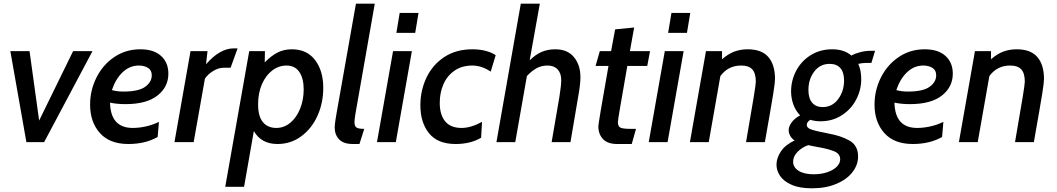

<svg xmlns="http://www.w3.org/2000/svg" viewBox="-20 -770 5727 1040"><path d="M36 -493H140L192 -117L376 -493H481L219 0H123Z M468 -203Q468 -281 502.5 -350Q537 -419 599 -461Q661 -503 740 -503Q813 -503 852.5 -467Q892 -431 892 -371Q892 -299 833 -252.5Q774 -206 660 -206Q613 -206 576 -214Q579 -77 699 -77Q734 -77 771.5 -85.5Q809 -94 841 -110L834 -28Q767 10 675 10Q574 10 521 -49.5Q468 -109 468 -203ZM802 -362Q802 -390 781.5 -402.5Q761 -415 732 -415Q683 -415 645 -379.5Q607 -344 586 -282Q614 -274 648 -274Q731 -274 766.5 -300Q802 -326 802 -362Z M1012 -493H1104L1096 -422Q1171 -508 1246 -508H1267L1229 -403H1191Q1163 -403 1134 -385Q1105 -367 1090 -344L1029 0H925Z M1330 -493H1415L1414 -432Q1448 -467 1482.5 -485Q1517 -503 1561 -503Q1642 -503 1686.5 -445Q1731 -387 1731 -294Q1731 -212 1699.5 -142.5Q1668 -73 1611.5 -31.5Q1555 10 1483 10Q1395 10 1355 -60L1302 242H1200ZM1625 -286Q1625 -345 1601.5 -380Q1578 -415 1532 -415Q1490 -415 1455 -388.5Q1420 -362 1399 -314.5Q1378 -267 1378 -205Q1378 -140 1404 -108.5Q1430 -77 1477 -77Q1519 -77 1553 -105.5Q1587 -134 1606 -182Q1625 -230 1625 -286Z M1793 -80Q1793 -94 1797.5 -123Q1802 -152 1804 -162L1908 -750H2010L1905 -152Q1900 -120 1900 -109Q1900 -86 1911.5 -79Q1923 -72 1953 -72L1927 10H1891Q1841 10 1817 -15Q1793 -40 1793 -80Z M2145 -700H2247L2229 -592H2127ZM2109 -493H2211L2124 0H2022Z M2257 -200Q2257 -280 2290 -349.5Q2323 -419 2386.5 -461Q2450 -503 2539 -503Q2578 -503 2610.5 -494.5Q2643 -486 2665 -471L2638 -382Q2589 -415 2538 -415Q2483 -415 2443 -388Q2403 -361 2382.5 -315Q2362 -269 2362 -213Q2362 -148 2391.5 -112.5Q2421 -77 2480 -77Q2531 -77 2591 -110L2586 -24Q2529 10 2448 10Q2351 10 2304 -48Q2257 -106 2257 -200Z M2801 -750H2904L2849 -443Q2881 -475 2914.5 -489Q2948 -503 2988 -503Q3054 -503 3089 -460.5Q3124 -418 3124 -352Q3124 -315 3113 -253L3070 0H2968L3010 -245Q3020 -307 3020 -336Q3020 -373 3000.5 -394Q2981 -415 2946 -415Q2913 -415 2886.5 -400.5Q2860 -386 2834 -358L2771 0H2669Z M3221 -86Q3221 -102 3276 -413H3206L3229 -493H3290L3312 -611L3415 -621L3392 -493H3501L3486 -413H3378Q3350 -252 3338.5 -185.5Q3327 -119 3327 -109Q3327 -85 3341 -78.5Q3355 -72 3397 -72H3425L3402 10H3323Q3271 10 3246 -17Q3221 -44 3221 -86Z M3617 -700H3719L3701 -592H3599ZM3581 -493H3683L3596 0H3494Z M3804 -493H3891V-449Q3924 -478 3957.5 -490.5Q3991 -503 4030 -503Q4106 -503 4142 -461Q4178 -419 4178 -342Q4178 -323 4168.5 -263Q4159 -203 4123 0H4021Q4051 -173 4062.5 -243.5Q4074 -314 4074 -328Q4074 -373 4055 -394Q4036 -415 3994 -415Q3924 -415 3882 -358L3819 0H3717Z M4186 122Q4186 86 4210 50Q4234 14 4284 -9Q4268 -20 4260 -35Q4252 -50 4252 -65Q4252 -85 4268 -107Q4284 -129 4314 -145Q4289 -171 4277 -205Q4265 -239 4265 -275Q4265 -334 4292.5 -386.5Q4320 -439 4371 -471Q4422 -503 4488 -503Q4552 -503 4592 -469Q4611 -480 4639.5 -487.5Q4668 -495 4699 -495H4720L4700 -429H4666Q4652 -429 4629 -424Q4645 -389 4645 -340Q4645 -283 4617.5 -230.5Q4590 -178 4539.5 -145.5Q4489 -113 4424 -113Q4396 -113 4369 -121Q4350 -109 4350 -93Q4350 -77 4374.5 -68.5Q4399 -60 4466 -47Q4535 -35 4581.5 -8.5Q4628 18 4628 78Q4628 123 4597.5 162.5Q4567 202 4510 226Q4453 250 4378 250Q4311 250 4268 231Q4225 212 4205.5 183Q4186 154 4186 122ZM4552 -334Q4552 -378 4532 -401Q4512 -424 4474 -424Q4422 -424 4390.5 -382.5Q4359 -341 4359 -282Q4359 -238 4379 -214Q4399 -190 4436 -190Q4488 -190 4520 -233Q4552 -276 4552 -334ZM4531 93Q4531 63 4498.5 49.5Q4466 36 4407 26Q4373 20 4358 16Q4324 28 4300 52.5Q4276 77 4276 106Q4276 136 4305.5 155Q4335 174 4388 174Q4429 174 4462 162.5Q4495 151 4513 132.5Q4531 114 4531 93Z M4717 -203Q4717 -281 4751.5 -350Q4786 -419 4848 -461Q4910 -503 4989 -503Q5062 -503 5101.5 -467Q5141 -431 5141 -371Q5141 -299 5082 -252.5Q5023 -206 4909 -206Q4862 -206 4825 -214Q4828 -77 4948 -77Q4983 -77 5020.5 -85.5Q5058 -94 5090 -110L5083 -28Q5016 10 4924 10Q4823 10 4770 -49.5Q4717 -109 4717 -203ZM5051 -362Q5051 -390 5030.5 -402.5Q5010 -415 4981 -415Q4932 -415 4894 -379.5Q4856 -344 4835 -282Q4863 -274 4897 -274Q4980 -274 5015.5 -300Q5051 -326 5051 -362Z M5261 -493H5348V-449Q5381 -478 5414.5 -490.5Q5448 -503 5487 -503Q5563 -503 5599 -461Q5635 -419 5635 -342Q5635 -323 5625.5 -263Q5616 -203 5580 0H5478Q5508 -173 5519.5 -243.5Q5531 -314 5531 -328Q5531 -373 5512 -394Q5493 -415 5451 -415Q5381 -415 5339 -358L5276 0H5174Z"/></svg>

Font: Cabin Medium
Style: Italic
Weight: 500
Italic angle: -7°
Designer: Pablo Impallari
Foundry: Pablo Impallari. http://www.impallari.com Igino Marini. http://www.ikern.com
Version: Version 2.200